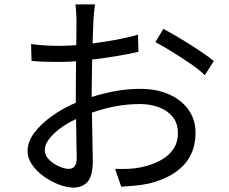

<svg xmlns="http://www.w3.org/2000/svg" viewBox="-20 -819 1040 871"><path d="M721 -688Q757 -669 801 -642.5Q845 -616 885.5 -589Q926 -562 950 -542L909 -478Q885 -502 844 -530Q803 -558 760 -584.5Q717 -611 685 -628ZM325 -279Q264 -251 223.5 -211.5Q183 -172 183 -138Q183 -115 202 -95.5Q221 -76 247 -64.5Q273 -53 292 -53Q328 -53 328 -102ZM121 -619Q162 -614 191.5 -612.5Q221 -611 249 -611Q284 -611 326 -614L327 -728Q327 -743 325.5 -764.5Q324 -786 322 -799H411Q409 -786 407 -766.5Q405 -747 404 -730L400 -622Q455 -629 509 -639Q563 -649 606 -662L608 -584Q564 -574 508.5 -564.5Q453 -555 398 -549L396 -414V-379Q513 -416 616 -416Q689 -416 745.5 -391.5Q802 -367 834.5 -322Q867 -277 867 -217Q867 -126 812 -68.5Q757 -11 654 14Q620 21 588 23.5Q556 26 530 28L502 -53Q530 -52 560.5 -53Q591 -54 619 -60Q663 -69 701.5 -88Q740 -107 763.5 -138.5Q787 -170 787 -216Q787 -259 764 -288Q741 -317 702 -332Q663 -347 615 -347Q559 -347 505 -337Q451 -327 397 -308L401 -91Q401 -21 377.5 5.5Q354 32 313 32Q284 32 248 18.5Q212 5 179.5 -18Q147 -41 126 -71Q105 -101 105 -134Q105 -176 136 -217Q167 -258 217 -293.5Q267 -329 324 -353V-410L325 -541Q283 -538 251 -538Q208 -538 178.5 -539Q149 -540 123 -543Z"/></svg>

Font: Go Noto Kurrent-Regular
Style: Regular
Weight: 400
Designer: Monotype Design Team
Foundry: Monotype Imaging Inc.
Version: Version 2.012; ttfautohint (v1.8.4.7-5d5b)